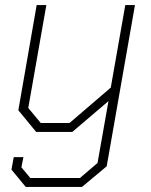

<svg xmlns="http://www.w3.org/2000/svg" viewBox="-20 -518 592 754"><path d="M510 -498 399 135 302 216H81L25 148L34 99H72L64 139L99 181H294L363 122L406 -121L264 0H122L52 -85L124 -498H162L91 -94L140 -35H253L415 -174L472 -498Z"/></svg>

Font: Chakra Petch ExtraLight
Style: Italic
Weight: 275
Italic angle: -10°
Designer: Katatrad Aksorn Co.,Ltd.
Foundry: Cadson Demak Co.,Ltd.
Version: Version 1.000; ttfautohint (v1.6)